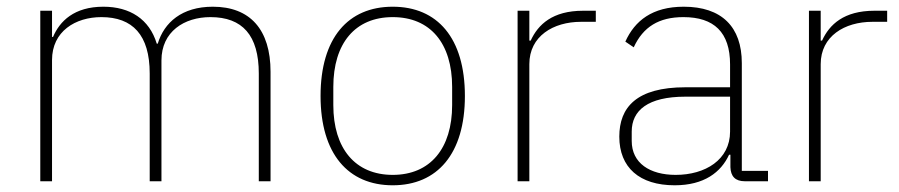

<svg xmlns="http://www.w3.org/2000/svg" viewBox="-20 -540 2677 572"><path d="M135 0V-361C135 -447 205 -489 282 -489C375 -489 426 -436 426 -321V0H461V-360C461 -446 529 -489 607 -489C702 -489 751 -435 751 -321V0H786V-326C786 -452 725 -520 614 -520C522 -520 469 -473 450 -410H447C425 -483 367 -520 288 -520C201 -520 158 -477 138 -430H135V-508H100V0Z M1150 12C1283 12 1365 -82 1365 -254C1365 -427 1283 -520 1150 -520C1017 -520 935 -427 935 -254C935 -82 1017 12 1150 12ZM1150 -19C1038 -19 973 -98 973 -227V-281C973 -411 1038 -489 1150 -489C1262 -489 1327 -411 1327 -281V-227C1327 -98 1262 -19 1150 -19Z M1557 0V-349C1557 -432 1628 -475 1711 -475H1755V-508H1717C1626 -508 1583 -467 1561 -419H1557V-508H1522V0Z M2268 0V-31H2190V-352C2190 -460 2130 -520 2017 -520C1923 -520 1871 -478 1843 -416L1868 -399C1896 -460 1943 -489 2016 -489C2107 -489 2155 -444 2155 -348V-280H2022C1876 -280 1825 -220 1825 -133C1825 -41 1885 12 1990 12C2078 12 2128 -27 2152 -79H2156V-42C2157 -15 2170 0 2199 0ZM1993 -19C1916 -19 1862 -54 1862 -120V-148C1862 -211 1910 -252 2022 -252H2155V-148C2155 -64 2081 -19 1993 -19Z M2425 0V-349C2425 -432 2496 -475 2579 -475H2623V-508H2585C2494 -508 2451 -467 2429 -419H2425V-508H2390V0Z"/></svg>

Font: IBM Plex Thai Looped ExtraLight
Style: Regular
Weight: 200
Designer: Mike Abbink, Paul van der Laan, Pieter van Rosmalen, Ben Mitchell, Mark Frömberg
Foundry: Bold Monday
Version: Version 1.0